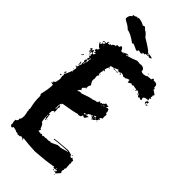

<svg xmlns="http://www.w3.org/2000/svg" viewBox="-285 -946 1028 1028"><g transform="rotate(45 229.5 -431.5)"><path d="M255.9 -722.7V-718.8Q257.8 -718.8 261.7 -720.7Q272 -718.8 273.4 -718.8L281.2 -720.7Q302.2 -720.7 308.6 -705.1Q308.6 -703.1 306.6 -703.1Q306.6 -693.4 326.2 -693.4Q343.8 -694.8 351.6 -703.1Q353.5 -703.1 353.5 -701.2L363.3 -703.1H375Q375 -708.5 380.9 -714.8Q388.7 -712.9 388.7 -707Q390.6 -707 390.6 -709Q416 -709 416 -695.3Q418 -687.5 418 -681.6H419.9L423.8 -683.6V-675.8L421.9 -671.9Q428.2 -671.9 447.3 -656.2Q443.4 -648.4 441.4 -648.4L443.4 -644.5V-642.6L441.4 -632.8Q445.3 -630.9 447.3 -630.9V-627Q439.5 -627 439.5 -623Q443.4 -615.2 443.4 -611.3H439.5Q437.5 -611.3 437.5 -613.3Q412.1 -609.9 412.1 -599.6Q416 -593.3 416 -587.9L412.1 -585.9H408.2Q403.3 -589.8 402.3 -589.8H396.5V-585.9H394.5Q384.8 -590.8 384.8 -599.6H380.9L377 -597.7Q377 -609.4 363.3 -609.4V-605.5L359.4 -607.4H357.4V-605.5H361.3V-601.6H355.5V-609.4H353.5Q343.8 -609.4 330.1 -613.3Q330.1 -609.4 326.2 -609.4H322.3L316.4 -613.3L298.8 -603.5H296.9Q296.9 -612.3 294.9 -615.2Q296.9 -615.2 296.9 -617.2Q293 -617.2 293 -619.1Q278.8 -615.7 273.4 -609.4H259.8V-605.5H257.8Q257.8 -615.2 234.4 -615.2L232.4 -611.3Q234.4 -611.3 234.4 -609.4H232.4L220.7 -611.3V-607.4H216.8V-617.2Q195.3 -607.4 193.4 -607.4V-603.5H201.2V-599.6H195.3Q192.4 -599.6 189.5 -605.5Q169.9 -601.6 169.9 -597.7V-589.8H175.8V-585.9H173.8L169.9 -587.9Q162.1 -574.2 162.1 -568.4V-564.5Q162.1 -560.5 168 -560.5V-556.6H164.1L160.2 -558.6Q160.2 -551.3 156.2 -531.2Q157.2 -523.4 162.1 -523.4V-519.5Q156.2 -519.5 156.2 -503.9L158.2 -492.2L156.2 -482.4Q156.2 -470.2 168 -455.1V-447.3Q162.1 -447.3 162.1 -427.7Q164.1 -423.8 164.1 -421.9H160.2L156.2 -423.8Q156.2 -418 146.5 -412.1V-400.4L150.4 -402.3L152.3 -398.4Q143.1 -395 138.7 -384.8H136.7V-382.8H144.5L150.4 -386.7H166Q206.1 -402.3 222.7 -404.3Q222.7 -406.2 224.6 -406.2Q226.6 -406.2 226.6 -404.3Q244.6 -412.1 248 -412.1Q248 -410.2 250 -410.2Q250 -413.1 261.7 -416Q259.8 -419.9 259.8 -421.9L265.6 -425.8L273.4 -419.9Q273.4 -425.8 277.3 -425.8H283.2Q283.2 -429.7 293 -435.5Q293 -441.4 296.9 -441.4Q306.6 -440.9 306.6 -437.5L310.5 -439.5H312.5L316.4 -437.5L310.5 -427.7V-425.8L320.3 -429.7Q332 -429.7 332 -406.2V-404.3Q339.8 -403.3 339.8 -398.4V-396.5Q339.8 -394.5 337.9 -394.5Q337.9 -392.6 339.8 -392.6L337.9 -384.8L339.8 -371.1Q326.2 -366.2 326.2 -357.4L330.1 -359.4H332V-355.5Q332 -351.6 326.2 -351.6L328.1 -347.7Q328.1 -345.2 318.4 -339.8Q318.4 -341.8 316.4 -341.8Q316.4 -331.5 300.8 -328.1V-324.2H298.8Q298.8 -335.9 289.1 -335.9L291 -345.7H289.1Q285.2 -345.7 285.2 -339.8H281.2L277.3 -341.8Q277.3 -337.4 269.5 -335.9Q269.5 -333 259.8 -320.3H261.7Q268.1 -324.2 273.4 -324.2V-322.3L277.3 -324.2H279.3V-320.3Q275.9 -320.3 269.5 -306.6L265.6 -304.7H261.7Q256.8 -308.6 255.9 -308.6H252Q252 -293 232.4 -293L228.5 -294.9Q206.1 -287.1 130.9 -275.4V-269.5L127 -271.5Q124 -269 121.1 -248L123 -244.1L121.1 -234.4V-230.5H123Q123 -235.4 127 -244.1Q125 -251 125 -252Q127 -255.4 127 -259.8H130.9Q131.3 -252 134.8 -252L130.9 -242.2Q132.8 -231.4 132.8 -224.6V-218.8Q132.8 -216.8 130.9 -216.8L132.8 -212.9V-210.9H128.9V-216.8Q125 -216.8 117.2 -205.1Q117.2 -203.1 119.1 -203.1L117.2 -193.4V-185.5Q118.2 -185.5 123 -189.5Q123 -188 128.9 -148.4H125Q125 -160.2 117.2 -162.1V-160.2Q121.6 -127 123 -127Q132.8 -127 142.6 -97.7Q144.5 -97.7 148.4 -95.7L142.6 -82Q152.8 -80.1 154.3 -80.1Q158.2 -82 160.2 -82L158.2 -78.1H160.2L166 -82Q175.8 -82 175.8 -76.2H177.7Q177.7 -82 191.4 -82V-80.1L205.1 -84L209 -82Q212.9 -84 214.8 -84V-82Q227.1 -85.9 230.5 -85.9V-84Q236.8 -84 271.5 -101.6V-99.6L275.4 -101.6H289.1Q293.9 -101.6 332 -113.3Q332 -111.3 334 -111.3V-115.2H318.4Q232.4 -110.4 232.4 -105.5V-111.3Q246.1 -115.2 328.1 -121.1Q347.7 -119.1 347.7 -115.2L351.6 -117.2Q354.5 -117.2 363.3 -103.5H369.1Q373 -103.5 373 -109.4Q379.9 -101.6 386.7 -101.6V-91.8Q386.7 -89.8 384.8 -89.8Q388.7 -83.5 388.7 -80.1L384.8 -72.3Q388.7 -72.3 388.7 -66.4L386.7 -62.5Q388.7 -58.6 388.7 -56.6H386.7L388.7 -52.7V-43L382.8 -33.2H386.7V-29.3L382.8 -23.4Q384.8 -19.5 384.8 -17.6H382.8L388.7 -7.8Q369.6 15.1 367.2 15.6Q363.3 15.6 363.3 9.8L359.4 11.7H355.5V5.9H359.4L363.3 7.8V-2L339.8 2L337.9 -2Q339.8 -2 339.8 -3.9Q335.9 -5.9 334 -5.9L326.2 -2V-3.9Q292 3.9 207 9.8Q157.2 7.8 113.3 2L119.1 13.7H117.2Q109.4 3.9 95.7 3.9Q93.8 7.8 93.8 9.8H80.1L76.2 11.7Q76.2 5.9 64.5 5.9Q64.5 7.8 62.5 7.8Q62.5 2 33.2 -2Q33.2 5.9 27.3 5.9Q18.6 5.9 15.6 -5.9L17.6 -9.8Q13.7 -17.6 13.7 -31.2V-37.1Q20.5 -37.1 25.4 -46.9V-58.6Q33.2 -58.6 33.2 -85.9Q31.2 -102.5 27.3 -115.2Q29.3 -119.1 29.3 -121.1Q25.4 -121.1 25.4 -125L27.3 -134.8Q17.6 -175.8 17.6 -203.1V-220.7Q11.7 -228.5 11.7 -232.4Q23.4 -277.3 23.4 -308.6L21.5 -312.5L17.6 -310.5Q11.2 -314.5 7.8 -314.5V-318.4H11.7L15.6 -316.4L17.6 -320.3H11.7V-324.2Q25.4 -330.6 25.4 -343.8Q27.3 -350.6 27.3 -351.6V-357.4H29.3Q29.3 -361.3 25.4 -377L27.3 -390.6Q23.4 -390.6 23.4 -394.5Q30.3 -397.9 46.9 -445.3Q44.9 -445.3 44.9 -447.3Q48.8 -447.3 48.8 -462.9Q44.9 -462.9 44.9 -468.8H41L37.1 -466.8V-470.7Q40 -470.7 44.9 -474.6Q44.9 -472.7 46.9 -472.7Q49.3 -490.7 54.7 -494.1L52.7 -498V-511.7Q52.7 -513.7 54.7 -513.7Q48.8 -523.4 48.8 -527.3Q51.8 -527.3 56.6 -535.2Q54.7 -535.2 54.7 -537.1H56.6L52.7 -544.9Q55.7 -544.9 58.6 -550.8V-552.7Q52.7 -552.7 52.7 -558.6L56.6 -566.4Q50.8 -566.4 50.8 -570.3Q54.7 -570.3 54.7 -574.2V-576.2Q54.7 -580.1 39.1 -582V-578.1Q44.9 -578.1 44.9 -574.2V-572.3Q34.7 -572.3 31.2 -580.1Q35.2 -580.1 35.2 -584Q30.3 -589.8 27.3 -589.8V-593.8Q30.8 -593.8 37.1 -599.6L39.1 -587.9H41Q42 -595.7 46.9 -595.7H50.8V-584L58.6 -578.1Q63.5 -579.1 68.4 -591.8H66.4Q60.1 -587.9 56.6 -587.9V-589.8L60.5 -595.7V-597.7Q55.2 -597.7 48.8 -601.6L52.7 -609.4Q50.8 -609.4 50.8 -611.3Q62.5 -611.3 62.5 -623V-625Q53.2 -625 39.1 -648.4L44.9 -652.3V-646.5H50.8Q50.8 -649.4 54.7 -654.3V-656.2H50.8Q51.3 -660.2 54.7 -660.2Q55.2 -656.2 58.6 -656.2L64.5 -664.1V-666L62.5 -669.9L50.8 -664.1H46.9Q46.9 -669.9 62.5 -671.9Q66.4 -669.9 68.4 -669.9Q68.4 -685.5 74.2 -685.5H76.2V-683.6L72.3 -677.7L76.2 -675.8H78.1L87.9 -677.7L85.9 -681.6L89.8 -683.6Q90.3 -679.7 93.8 -679.7Q93.8 -688.5 109.4 -695.3Q113.3 -693.4 115.2 -693.4L113.3 -697.3Q116.2 -705.1 119.1 -705.1H130.9Q130.9 -708.5 136.7 -716.8H138.7Q149.4 -713.4 154.3 -695.3L158.2 -697.3H160.2L164.1 -695.3Q164.1 -699.2 187.5 -709H197.3V-705.1L187.5 -703.1V-699.2Q223.1 -708.5 255.9 -722.7ZM341.8 -714.8H345.7V-710.9H341.8ZM169.9 -699.2V-697.3H173.8V-699.2ZM64.5 -654.3V-652.3H68.4V-654.3ZM234.4 -609.4H240.2V-601.6H236.3L238.3 -605.5Q234.4 -605.5 234.4 -609.4ZM378.9 -605.5V-601.6H380.9V-605.5ZM445.3 -607.4H453.1V-597.7L443.4 -595.7L445.3 -591.8V-587.9H443.4Q440.4 -587.9 437.5 -595.7Q441.4 -607.4 445.3 -607.4ZM205.1 -603.5H209V-599.6H205.1ZM212.9 -603.5H222.7Q222.7 -599.6 218.8 -599.6H212.9ZM341.8 -599.6H345.7V-597.7H341.8ZM378.9 -597.7Q382.8 -597.2 382.8 -593.8H378.9ZM453.1 -591.8H459V-589.8Q459 -585.4 449.2 -584V-587.9Q453.1 -587.9 453.1 -591.8ZM46.9 -570.3V-566.4H43Q43.5 -570.3 46.9 -570.3ZM44.9 -562.5H50.8Q50.8 -558.6 46.9 -558.6ZM66.4 -554.7 64.5 -543H68.4V-554.7ZM25.4 -543H27.3V-541Q27.3 -538.1 15.6 -529.3V-531.2Q22.5 -543 25.4 -543ZM58.6 -537.1Q60.5 -533.7 60.5 -527.3H66.4V-541H64.5Q59.6 -537.1 58.6 -537.1ZM160.2 -531.2H164.1V-529.3H160.2ZM60.5 -525.4V-523.4Q62.5 -519.5 62.5 -517.6H64.5V-525.4ZM56.6 -515.6V-505.9Q60.5 -505.9 60.5 -509.8V-515.6ZM44.9 -505.9 48.8 -488.3H43V-494.1L41 -503.9ZM41 -486.3Q44.9 -485.8 44.9 -482.4H41ZM37.1 -453.1H41V-451.2H37.1ZM46.9 -437.5V-431.6H48.8V-437.5ZM298.8 -427.7V-423.8H300.8V-427.7ZM293 -421.9 296.9 -419.9V-425.8Q293 -425.3 293 -421.9ZM283.2 -418V-416H287.1V-418ZM25.4 -412.1Q25.4 -410.2 27.3 -410.2Q24.9 -398.4 21.5 -398.4L19.5 -402.3V-406.2Q19.5 -409.2 25.4 -412.1ZM13.7 -382.8H17.6V-377H9.8V-378.9Q10.3 -382.8 13.7 -382.8ZM296.9 -351.6Q296.9 -348.6 302.7 -345.7L308.6 -349.6Q306.6 -353.5 306.6 -355.5Q301.8 -351.6 296.9 -351.6ZM308.6 -347.7V-345.7H312.5V-347.7ZM308.6 -343.8V-339.8Q312.5 -339.8 312.5 -343.8ZM293 -341.8V-337.9H294.9V-341.8ZM296.9 -341.8V-339.8H300.8V-341.8ZM300.8 -335.9V-332H302.7V-335.9ZM324.2 -337.9H328.1V-335.9H324.2ZM248 -320.3 252 -318.4H253.9L257.8 -320.3Q255.9 -324.2 255.9 -326.2Q248 -323.2 248 -320.3ZM127 -236.3V-232.4H128.9V-236.3ZM117.2 -179.7V-177.7L119.1 -173.8Q117.2 -170.4 117.2 -166V-164.1H119.1L121.1 -173.8V-175.8Q121.1 -179.7 117.2 -179.7ZM132.8 -158.2H134.8V-154.3H132.8ZM365.2 -119.1 367.2 -115.2H361.3Q361.8 -119.1 365.2 -119.1ZM349.6 -7.8V-5.9H357.4V-7.8ZM347.7 5.9H349.6V7.8Q349.6 11.7 345.7 11.7L343.8 7.8ZM365.2 21.5H369.1V25.4Q365.2 25.4 365.2 21.5ZM208 -756.3Q174.3 -772 170.9 -772Q170.9 -768.1 165 -768.1Q127.4 -796.9 96.7 -803.2Q89.4 -814 53.7 -832.5L47.9 -838.4Q47.9 -863.3 64.9 -871.6Q62.5 -875.5 62.5 -879.4Q75.7 -879.4 85 -887.2Q86.4 -887.2 93.8 -883.3V-889.2Q118.2 -888.2 139.6 -875.5L147.9 -879.4Q155.3 -879.4 165 -865.7Q174.3 -865.7 193.8 -840.3Q262.2 -799.3 262.2 -791.5Q296.9 -789.6 296.9 -783.7Q296.9 -781.7 285.2 -777.8Q272.5 -781.7 271 -785.6Q273.9 -785.6 273.9 -787.6H265.1Q265.1 -781.7 273.9 -781.7L271 -777.8L265.1 -779.8Q260.3 -777.8 253.9 -777.8L256.8 -773.9L251 -772V-773.9Q245.1 -772 242.2 -772V-770L245.1 -766.1L233.9 -762.2L222.2 -766.1Q216.8 -764.2 213.9 -764.2V-762.2L216.8 -758.3Q213.9 -758.3 208 -756.3Z"/></g></svg>

Font: Mister Brush
Style: Regular
Weight: 400
Designer: GGBotNet
Foundry: GGBotNet
Version: 1.00